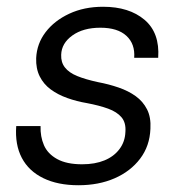

<svg xmlns="http://www.w3.org/2000/svg" viewBox="-20 -536 537 568"><path d="M212 12Q151 12 108 -9Q65 -30 44.5 -69Q24 -108 28 -163H100Q99 -132 110 -106.5Q121 -81 149 -65.5Q177 -50 223 -50Q261 -50 289 -61.5Q317 -73 333.5 -95Q350 -117 351 -146Q353 -173 339.5 -189Q326 -205 300 -214.5Q274 -224 237 -231Q207 -236 179 -246Q151 -256 130 -271.5Q109 -287 97.5 -310Q86 -333 87 -364Q89 -407 115 -441Q141 -475 185 -495.5Q229 -516 285 -516Q362 -516 407.5 -477.5Q453 -439 448 -365H377Q380 -406 354 -430Q328 -454 277 -454Q226 -454 194 -431Q162 -408 161 -374Q160 -352 172 -336.5Q184 -321 208.5 -311Q233 -301 270 -293Q302 -287 331 -277Q360 -267 381.5 -251.5Q403 -236 415 -212.5Q427 -189 425 -155Q423 -104 394.5 -66.5Q366 -29 319 -8.5Q272 12 212 12Z"/></svg>

Font: DM Sans Light
Style: Italic
Weight: 300
Italic angle: -10°
Designer: Colophon Foundry, Jonny Pinhorn
Foundry: Colophon Foundry
Version: Version 4.004;gftools[0.9.30]